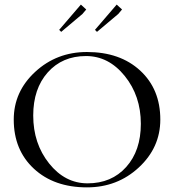

<svg xmlns="http://www.w3.org/2000/svg" viewBox="-20 -810 760 838"><path d="M489.3 -790 512.7 -768.6 496.1 -749 403.3 -670.9 394.5 -679.7ZM333 -790 356.4 -768.6 339.8 -749 247.1 -670.9 238.3 -679.7ZM359.4 7.8Q215.8 7.8 127.9 -73.7Q40 -155.3 40 -288.1Q40 -410.2 133.8 -496.6Q227.5 -583 359.4 -583Q503.9 -583 591.8 -502Q679.7 -420.9 679.7 -288.1Q679.7 -166 585.9 -79.1Q492.2 7.8 359.4 7.8ZM362.3 -9.8Q466.8 -9.8 530.8 -81.1Q594.7 -152.3 594.7 -269.5Q594.7 -391.6 524.4 -478.5Q454.1 -565.4 355.5 -565.4Q252 -565.4 188.5 -494.1Q125 -422.9 125 -305.7Q125 -183.6 194.3 -96.7Q263.7 -9.8 362.3 -9.8Z"/></svg>

Font: FoglihtenNo07
Style: Regular
Weight: 500
Designer: gluk (gluksza@wp.pl)
Foundry: gluk (gluksza@wp.pl)
Version: Version 0.871